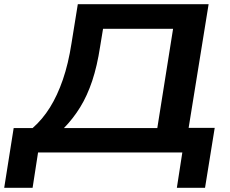

<svg xmlns="http://www.w3.org/2000/svg" viewBox="-63 -725 1094 913"><path d="M-43 168 2 -116H92Q139 -157 174.5 -214Q210 -271 236 -346.5Q262 -422 277 -519L307 -705H929L834 -117H958L912 168H778L804 0H118L92 168ZM241 -116H685L760 -588H427L413 -503Q399 -411 375.5 -340.5Q352 -270 318.5 -215.5Q285 -161 241 -116Z"/></svg>

Font: Nunito Sans 10pt Expanded
Style: Bold Italic
Weight: 700
Width: 7
Italic angle: -9°
Designer: Vernon Adams
Foundry: Vernon Adams
Version: Version 3.101;gftools[0.9.27]